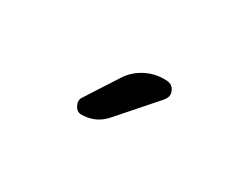

<svg xmlns="http://www.w3.org/2000/svg" viewBox="-36 -901 573 452"><g transform="rotate(30 250.0 -675.0)"><path d="M189.5 -589.8Q177.7 -589.8 171.4 -602.1Q165 -614.3 170.9 -624L227.5 -711.9Q242.2 -734.4 266.1 -747.1Q290 -759.8 316.4 -759.8H322.3Q338.9 -759.8 345.7 -745.6Q352.5 -731.4 340.8 -717.8L254.9 -620.1Q229.5 -589.8 189.5 -589.8Z"/></g></svg>

Font: Rounded Mgen+ 1mn regular
Style: Regular
Weight: 400
Designer: [Source Han Sans]
Ryoko NISHIZUKA  (kana & ideographs); Paul D. Hunt (Latin, Greek & Cyrillic); Wenlong ZHANG  (bopomofo
Version: Version 1.059.20150602